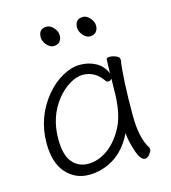

<svg xmlns="http://www.w3.org/2000/svg" viewBox="-106 -780 788 883"><g transform="rotate(-15 287.5 -338.5)"><path d="M331 -652Q331 -693 370 -693Q387 -693 402.5 -675.5Q418 -658 418 -639Q418 -620 407.5 -609Q397 -598 379 -598Q361 -598 346 -616Q331 -634 331 -652ZM158 -652Q158 -693 197 -693Q214 -693 229.5 -675.5Q245 -658 245 -639Q245 -620 234.5 -609Q224 -598 206 -598Q188 -598 173 -616Q158 -634 158 -652ZM487 -457Q474 -368 474 -196Q474 -89 509 -34Q511 -30 511 -23Q511 -16 500.5 -2.5Q490 11 478 11Q456 11 439.5 -39.5Q423 -90 421 -126Q385 -53 329.5 -18.5Q274 16 209.5 16Q145 16 101.5 -32.5Q58 -81 58 -175Q58 -298 136 -393Q172 -436 215.5 -460Q259 -484 299.5 -484Q340 -484 373.5 -466Q407 -448 423 -410Q425 -456 425 -475Q425 -484 440.5 -484Q456 -484 471.5 -477Q487 -470 487 -459ZM423 -386Q418 -376 408.5 -376Q399 -376 396 -380Q359 -436 299 -436Q271 -436 237.5 -416.5Q204 -397 176 -362Q115 -286 115 -180Q115 -103 144 -68.5Q173 -34 220 -34Q267 -34 312.5 -66Q358 -98 390 -160Q422 -222 422 -334Q422 -361 423 -386Z"/></g></svg>

Font: ToneOZ-Pinyin-WenKai-Light
Style: Light
Weight: 300
Designer: Fontworks Inc.
Foundry: ToneOZ
Version: Version 0.240331